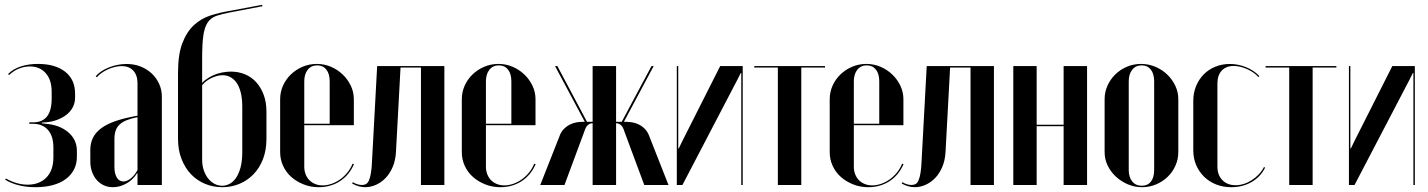

<svg xmlns="http://www.w3.org/2000/svg" viewBox="-20 -770 5942 799"><path d="M127.8 9Q167.2 9 199 0.5Q230.8 -8 253.1 -24.4Q275.5 -40.8 287.8 -64.4Q300 -88 300 -117.8V-142.2Q300 -189.5 263.4 -220.1Q226.8 -250.8 168.8 -255L154 -256.8V-259.8L168.8 -260.8Q195.5 -262.8 218.2 -271.4Q241 -280 257.6 -293.2Q274.2 -306.5 283.4 -324.6Q292.5 -342.8 292.5 -364.2V-379.8Q292.5 -439.5 250.8 -471.8Q209 -504 138 -504Q98 -504 66.1 -493.4Q34.2 -482.8 13.5 -461.8L17.8 -457.8Q36.2 -475.5 58.6 -484.5Q81 -493.5 104.5 -493.5Q145.5 -493.5 170.2 -465.6Q195 -437.8 195 -388V-360Q195 -309.8 175.5 -285.2Q156 -260.8 117.2 -260.8H102V-254.8H117.2Q157 -254.8 179.6 -229.2Q202.2 -203.8 202.2 -155.5V-114.8Q202.2 -88.2 194.9 -67.1Q187.5 -46 173 -31.2Q158.5 -16.5 139 -9Q119.5 -1.5 95.2 -1.5Q72.2 -1.5 49.6 -8Q27 -14.5 4.5 -27.2L1.5 -22.2Q26.2 -7 58.1 1Q90 9 127.8 9Z M355.8 -98.5Q355.8 -75.2 362.9 -55.2Q370 -35.2 382.5 -21Q395 -6.8 412 1.1Q429 9 449.5 9Q479.2 9 506.9 -6.9Q534.5 -22.8 550.2 -49H552.2V-27.5V0H653.5V-368Q653.5 -396.8 642 -421.6Q630.5 -446.5 610.8 -464.8Q591 -483 564.5 -493.4Q538 -503.8 506.5 -503.8Q488 -503.8 468.9 -500Q449.8 -496.2 432.5 -489.2Q415.2 -482.2 401.2 -472.8Q387.2 -463.2 378.2 -452.5L383.2 -448.5Q390.5 -457.5 402.2 -466Q414 -474.5 428.4 -481.1Q442.8 -487.8 458 -491.4Q473.2 -495 486.5 -495Q517 -495 534.6 -476.1Q552.2 -457.2 552.2 -423.5V-288.5Q500.5 -279.5 463.4 -267Q426.2 -254.5 402.2 -237Q378.2 -219.5 367 -197Q355.8 -174.5 355.8 -146.2ZM493.5 -14.8Q476.2 -14.8 466.2 -31.1Q456.2 -47.5 456.2 -74.5V-190.5Q456.2 -211.2 461.2 -226.2Q466.2 -241.2 477.9 -252Q489.5 -262.8 507.8 -270Q526 -277.2 552.2 -282.5V-62.2Q540.2 -40.2 524.2 -27.5Q508.2 -14.8 493.5 -14.8Z M720.8 -192.2V-466.5Q720.8 -543.8 739.1 -591.1Q757.5 -638.5 787.6 -666Q817.8 -693.5 856.8 -705.9Q895.8 -718.2 937 -724.8L1070.8 -750L1072 -744L939.8 -718.8Q903.8 -712.2 880.8 -704.2Q857.8 -696.2 844.5 -676.8Q831.2 -657.2 826.2 -622.1Q821.2 -587 821.2 -525.8V-106Q821.2 -80.8 828.4 -60.4Q835.5 -40 847.1 -26.1Q858.8 -12.2 873.4 -4.6Q888 3 904.8 3Q920.5 3 935.6 -5Q950.8 -13 962.4 -30Q974 -47 981.1 -73.4Q988.2 -99.8 988.2 -136.2V-325.2Q988.2 -360.8 981.6 -386.1Q975 -411.5 963.5 -427Q952 -442.5 937.2 -449.8Q922.5 -457 906.8 -457Q882.5 -457 855.5 -443.1Q828.5 -429.2 814 -404.8L813.2 -413.5Q820.8 -426.8 834.9 -437.5Q849 -448.2 865.9 -456.1Q882.8 -464 902.4 -468Q922 -472 941 -472Q972.2 -472 999 -461Q1025.8 -450 1045.6 -428.5Q1065.5 -407 1077.1 -376Q1088.8 -345 1088.8 -305V-192.5Q1088.8 -145.2 1074.5 -108.1Q1060.2 -71 1035 -44.9Q1009.8 -18.8 976.4 -4.9Q943 9 904.8 9Q867.2 9 833.5 -4.9Q799.8 -18.8 774.9 -44.9Q750 -71 735.4 -108.4Q720.8 -145.8 720.8 -192.2Z M1145.8 -356.5V-137Q1145.8 -106.5 1158.1 -79.7Q1170.4 -52.9 1192.4 -33.5Q1214.3 -14.1 1243.6 -2.6Q1272.8 9 1305.8 9Q1356 9 1394.6 -16Q1433.2 -41 1453 -86.8L1447.2 -89Q1439.5 -69.5 1426.4 -53Q1413.2 -36.5 1396.4 -24.2Q1379.5 -12 1360.2 -5.2Q1340.9 1.5 1322.5 1.5Q1305.5 1.5 1291.3 -4.4Q1277.1 -10.3 1267.3 -20.3Q1257.5 -30.2 1251.9 -44.6Q1246.2 -59 1246.2 -75.8V-431.5Q1246.2 -461.8 1260.8 -479.9Q1275.2 -498 1299.8 -498Q1324.2 -498 1338.1 -480.4Q1352 -462.8 1352 -431.5V-255H1241V-249H1452.5V-357.2Q1452.5 -386.9 1439.9 -413.3Q1427.2 -439.8 1406.2 -459.9Q1385.2 -480.1 1357.4 -492.1Q1329.5 -504 1298.4 -504Q1267.2 -504 1239.6 -492.4Q1212 -480.8 1190.8 -460.5Q1169.7 -440.3 1157.7 -413.6Q1145.8 -386.9 1145.8 -356.5Z M1445.2 -6.5Q1458.5 1.2 1472.4 5.1Q1486.2 9 1500.2 9Q1522 9 1544 -0.6Q1566 -10.2 1584 -28.6Q1602 -47 1613.9 -74.4Q1625.8 -101.8 1627.8 -137.8L1646.8 -489H1731.8V0H1829.2V-495H1549.5L1528 -97.2Q1526.8 -68.8 1523.6 -50Q1520.5 -31.2 1515.6 -19.9Q1510.8 -8.5 1503.5 -4.4Q1496.2 -0.2 1486 -0.2Q1477.2 -0.2 1467.2 -3.2Q1457.2 -6.2 1448.2 -11.8Z M1901.8 -356.5V-137Q1901.8 -106.5 1914.1 -79.7Q1926.4 -52.9 1948.4 -33.5Q1970.3 -14.1 1999.6 -2.6Q2028.8 9 2061.8 9Q2112 9 2150.6 -16Q2189.2 -41 2209 -86.8L2203.2 -89Q2195.5 -69.5 2182.4 -53Q2169.2 -36.5 2152.4 -24.2Q2135.5 -12 2116.2 -5.2Q2096.9 1.5 2078.5 1.5Q2061.5 1.5 2047.3 -4.4Q2033.1 -10.3 2023.3 -20.3Q2013.5 -30.2 2007.9 -44.6Q2002.2 -59 2002.2 -75.8V-431.5Q2002.2 -461.8 2016.8 -479.9Q2031.2 -498 2055.8 -498Q2080.2 -498 2094.1 -480.4Q2108 -462.8 2108 -431.5V-255H1997V-249H2208.5V-357.2Q2208.5 -386.9 2195.9 -413.3Q2183.2 -439.8 2162.2 -459.9Q2141.2 -480.1 2113.4 -492.1Q2085.5 -504 2054.4 -504Q2023.2 -504 1995.6 -492.4Q1968 -480.8 1946.8 -460.5Q1925.7 -440.3 1913.7 -413.6Q1901.8 -386.9 1901.8 -356.5Z M2661.2 0H2762L2682.8 -201Q2676.2 -220.2 2664.6 -232.5Q2653 -244.8 2639 -251.6Q2625 -258.5 2611 -260.8Q2597 -263 2585.2 -263H2521.8V-257H2547Q2556.2 -256.2 2564.5 -249Q2572.8 -241.8 2579 -221ZM2570.5 -252.2 2700.2 -495H2691.2L2563.2 -255.5ZM2543.8 -495H2446.2V0H2543.8ZM2329 0 2411 -221Q2417.5 -241.8 2425.6 -249Q2433.8 -256.2 2443 -257H2468.5V-263H2405Q2393 -263 2379.1 -260.8Q2365.2 -258.5 2351.5 -251.6Q2337.8 -244.8 2325.8 -232.5Q2313.8 -220.2 2307.5 -201L2228.2 0ZM2419.5 -252.2 2426.8 -255.5 2299.5 -495H2289.8Z M2977 -495 2818.5 -181 2804.8 -152.5H2802.5V-182.5V-495H2796.5V0H2819.8L3048 -437.2L3062.8 -466.5H3064.8V-436.5V0H3070.8V-495Z M3413.2 -495H3118.8V-489H3217V0H3314.5V-489H3413.2Z M3432.8 -356.5V-137Q3432.8 -106.5 3445.1 -79.7Q3457.4 -52.9 3479.4 -33.5Q3501.3 -14.1 3530.6 -2.6Q3559.8 9 3592.8 9Q3643 9 3681.6 -16Q3720.2 -41 3740 -86.8L3734.2 -89Q3726.5 -69.5 3713.4 -53Q3700.2 -36.5 3683.4 -24.2Q3666.5 -12 3647.2 -5.2Q3627.9 1.5 3609.5 1.5Q3592.5 1.5 3578.3 -4.4Q3564.1 -10.3 3554.3 -20.3Q3544.5 -30.2 3538.9 -44.6Q3533.2 -59 3533.2 -75.8V-431.5Q3533.2 -461.8 3547.8 -479.9Q3562.2 -498 3586.8 -498Q3611.2 -498 3625.1 -480.4Q3639 -462.8 3639 -431.5V-255H3528V-249H3739.5V-357.2Q3739.5 -386.9 3726.9 -413.3Q3714.2 -439.8 3693.2 -459.9Q3672.2 -480.1 3644.4 -492.1Q3616.5 -504 3585.4 -504Q3554.2 -504 3526.6 -492.4Q3499 -480.8 3477.8 -460.5Q3456.7 -440.3 3444.7 -413.6Q3432.8 -386.9 3432.8 -356.5Z M3732.2 -6.5Q3745.5 1.2 3759.4 5.1Q3773.2 9 3787.2 9Q3809 9 3831 -0.6Q3853 -10.2 3871 -28.6Q3889 -47 3900.9 -74.4Q3912.8 -101.8 3914.8 -137.8L3933.8 -489H4018.8V0H4116.2V-495H3836.5L3815 -97.2Q3813.8 -68.8 3810.6 -50Q3807.5 -31.2 3802.6 -19.9Q3797.8 -8.5 3790.5 -4.4Q3783.2 -0.2 3773 -0.2Q3764.2 -0.2 3754.2 -3.2Q3744.2 -6.2 3735.2 -11.8Z M4196.8 -495V0H4294V-244.8H4406.2V0H4503.8V-495H4406.2V-250.8H4294V-495Z M4728.8 -504Q4759.8 -504 4788 -492.1Q4816.3 -480.1 4837.3 -459.9Q4858.2 -439.8 4870.9 -413.3Q4883.5 -386.9 4883.5 -357.2V-137Q4883.5 -107.5 4871.6 -80.7Q4859.7 -53.9 4839.1 -34.1Q4818.5 -14.2 4791 -2.6Q4763.5 9 4733 9Q4701.2 9 4673.3 -3Q4645.3 -15 4623.8 -34.9Q4602.2 -54.8 4589.5 -81.1Q4576.8 -107.4 4576.8 -137V-357.2Q4576.8 -386.7 4588.7 -413.5Q4600.7 -440.2 4621.5 -460.5Q4642.2 -480.8 4669.9 -492.4Q4697.5 -504 4728.8 -504ZM4730.8 -498Q4706.2 -498 4691.8 -479.9Q4677.2 -461.8 4677.2 -431.5V-62.8Q4677.2 -32.5 4691.8 -14.8Q4706.3 3 4731.5 3Q4756 3 4769.5 -14.2Q4783 -31.5 4783 -62.8V-431.5Q4783 -462.8 4769.1 -480.4Q4755.2 -498 4730.8 -498Z M4945.8 -350.5V-144.5Q4945.8 -111 4957.8 -83.1Q4969.8 -55.2 4990.8 -34.6Q5011.8 -14 5040.6 -2.5Q5069.5 9 5103.8 9Q5151.2 9 5188.6 -12.6Q5226 -34.2 5244.8 -72.5L5239.8 -74.8Q5232 -59 5219 -45.1Q5206 -31.2 5190.1 -20.9Q5174.2 -10.5 5156.8 -4.9Q5139.2 0.8 5121.8 0.8Q5087.8 0.8 5067 -20.4Q5046.2 -41.5 5046.2 -76.8V-422.2Q5046.2 -456.8 5064.2 -476.1Q5082.2 -495.5 5113.8 -495.5Q5140.2 -495.5 5169.5 -482.5Q5198.8 -469.5 5217 -449.2L5221 -453.2Q5198.8 -476.8 5165.9 -490.2Q5133 -503.8 5097.8 -503.8Q5065 -503.8 5037.1 -492.2Q5009.2 -480.8 4989 -460.1Q4968.8 -439.5 4957.2 -411.2Q4945.8 -383 4945.8 -350.5Z M5541.2 -495H5246.8V-489H5345V0H5442.5V-489H5541.2Z M5774 -495 5615.5 -181 5601.8 -152.5H5599.5V-182.5V-495H5593.5V0H5616.8L5845 -437.2L5859.8 -466.5H5861.8V-436.5V0H5867.8V-495Z"/></svg>

Font: Moniqa Black
Style: Regular
Weight: 900
Designer: Rajesh Rajput
Foundry: Rajesh Rajput
Version: Version 1.000